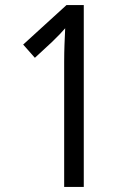

<svg xmlns="http://www.w3.org/2000/svg" viewBox="-20 -734 512 754"><path d="M309 0V-714H241L71 -559L117 -507L184 -569C207 -591 224 -609 236 -623C234 -580 232 -538 232 -491V0Z"/></svg>

Font: Noto Sans Sinhala UI Condensed
Style: Regular
Weight: 400
Width: 3
Designer: Jelle Bosma - Monotype Design Team
Foundry: Monotype Imaging Inc.
Version: Version 2.006